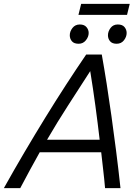

<svg xmlns="http://www.w3.org/2000/svg" viewBox="-59 -976 721 996"><path d="M-39 0Q14 -95 68 -186.5Q122 -278 175.5 -365Q229 -452 282.5 -534.5Q336 -617 388 -693H469Q482 -620 494.5 -540.5Q507 -461 519 -375Q531 -289 543 -195.5Q555 -102 566 0H486Q482 -47 476.5 -93Q471 -139 466 -186H147Q122 -141 96.5 -94.5Q71 -48 46 0ZM185 -251H458Q448 -337 436 -426Q424 -515 409 -607Q351 -517 294.5 -429.5Q238 -342 185 -251ZM348 -899 362 -956H614L600 -899ZM349 -749Q325 -749 314 -762Q303 -775 303 -793Q303 -813 317 -831Q331 -849 355 -849Q378 -849 389.5 -835.5Q401 -822 401 -805Q401 -785 386.5 -767Q372 -749 349 -749ZM546 -749Q523 -749 512 -762Q501 -775 501 -793Q501 -813 514.5 -831Q528 -849 552 -849Q576 -849 587 -835.5Q598 -822 598 -805Q598 -785 584 -767Q570 -749 546 -749Z"/></svg>

Font: Ubuntu Sans
Style: Italic
Weight: 400
Italic angle: -13.5°
Designer: Dalton Maag Ltd
Foundry: Dalton Maag Ltd
Version: Version 1.006